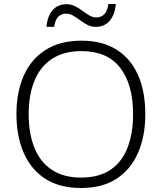

<svg xmlns="http://www.w3.org/2000/svg" viewBox="-20 -928 808 958"><path d="M705 -358Q705 -249 669 -166Q633 -83 562 -36.5Q491 10 384 10Q276 10 204.5 -37Q133 -84 97.5 -167Q62 -250 62 -359Q62 -468 98.5 -550.5Q135 -633 207.5 -679Q280 -725 387 -725Q490 -725 561 -680.5Q632 -636 668.5 -554Q705 -472 705 -358ZM123 -359Q123 -264 151 -192.5Q179 -121 237.5 -81.5Q296 -42 384 -42Q474 -42 531.5 -81Q589 -120 616.5 -191.5Q644 -263 644 -358Q644 -507 579.5 -590Q515 -673 387 -673Q298 -673 239 -634Q180 -595 151.5 -524Q123 -453 123 -359ZM212 -794Q217 -849 243 -878Q269 -907 312 -907Q335 -907 354.5 -897Q374 -887 391.5 -874Q409 -861 426 -851Q443 -841 461 -841Q483 -841 499 -855.5Q515 -870 521 -908H558Q553 -854 527 -824Q501 -794 458 -794Q435 -794 416 -804Q397 -814 379.5 -827Q362 -840 345 -850Q328 -860 309 -860Q287 -860 271.5 -845.5Q256 -831 250 -794Z"/></svg>

Font: Noto Sans Cham Light
Style: Regular
Weight: 300
Version: Version 2.002